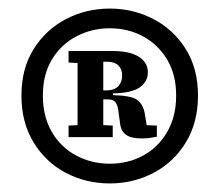

<svg xmlns="http://www.w3.org/2000/svg" viewBox="-20 -735 513 448"><path d="M346 -442V-416Q336 -414 328.5 -413Q321 -412 310 -412Q286 -412 274 -420.5Q262 -429 260 -448L256 -478Q254 -491 249 -497Q244 -503 232 -503L199 -504V-524H230Q249 -525 257 -535Q265 -545 265 -559Q265 -574 256 -582.5Q247 -591 230 -591H199V-616H242Q283 -616 304 -602.5Q325 -589 325 -566Q325 -545 306.5 -531.5Q288 -518 243 -517L244 -513Q286 -512 300 -502Q314 -492 318 -469L325 -426L294 -444ZM182 -444H201L243 -442V-415H140V-442ZM181 -587 140 -589V-616H188V-587ZM80 -512Q80 -463 101 -427Q122 -391 158 -372Q194 -353 236 -353Q279 -353 314 -372Q349 -391 370 -427Q391 -463 391 -512Q391 -561 370 -596Q349 -631 314 -650Q279 -669 236 -669Q194 -669 158 -650Q122 -631 101 -596Q80 -561 80 -512ZM161 -415V-616H221V-415ZM30 -512Q30 -575 58.5 -620.5Q87 -666 134 -690.5Q181 -715 236 -715Q291 -715 338 -690.5Q385 -666 413.5 -620.5Q442 -575 442 -512Q442 -449 413.5 -402.5Q385 -356 338 -331.5Q291 -307 236 -307Q181 -307 134 -331.5Q87 -356 58.5 -402.5Q30 -449 30 -512Z"/></svg>

Font: Source Serif 4 ExtraBold
Style: Regular
Weight: 800
Designer: Frank Grießhammer
Foundry: Adobe Systems Incorporated
Version: Version 4.004;hotconv 1.0.116;makeotfexe 2.5.65601